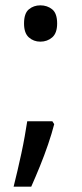

<svg xmlns="http://www.w3.org/2000/svg" viewBox="-20 -570 308 719"><path d="M183 -105Q174 -70 160 -29Q146 12 129.5 52.5Q113 93 97 129H31Q38 101 45.5 69Q53 37 60 4.5Q67 -28 72.5 -59Q78 -90 82 -116H176ZM70 -482Q70 -520 88 -535Q106 -550 131 -550Q157 -550 175.5 -535Q194 -520 194 -482Q194 -446 175.5 -430Q157 -414 131 -414Q106 -414 88 -430Q70 -446 70 -482Z"/></svg>

Font: lguzrati05
Style: Book
Weight: 400
Designer: Jelle Bosma - Monotype Design Team, Universal Thirst
Foundry: Monotype Imaging Inc.
Version: Version 2.106